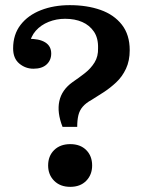

<svg xmlns="http://www.w3.org/2000/svg" viewBox="-20 -717 557 746"><path d="M110 -450Q79 -450 55 -470Q31 -490 31 -529Q31 -583 60 -620.5Q89 -658 139 -677.5Q189 -697 251 -697Q318 -697 370.5 -678.5Q423 -660 453.5 -621Q484 -582 484 -522L361 -530Q362 -569 345 -594Q328 -619 299.5 -631.5Q271 -644 233 -644Q199 -644 169 -632Q139 -620 119 -597.5Q99 -575 94 -542L90 -566Q132 -567 155.5 -552.5Q179 -538 179 -509Q179 -483 161 -466.5Q143 -450 110 -450ZM223 -224Q201 -280 210.5 -324Q220 -368 262 -398Q287 -415 310 -433Q333 -451 347.5 -474.5Q362 -498 361 -530L484 -522Q484 -481 469.5 -450Q455 -419 431.5 -397Q408 -375 382.5 -358.5Q357 -342 336 -329Q314 -317 301.5 -302.5Q289 -288 284.5 -269Q280 -250 280 -224ZM253 9Q214 9 190.5 -14.5Q167 -38 167 -74Q167 -111 190.5 -134Q214 -157 253 -157Q292 -157 315 -134Q338 -111 338 -74Q338 -38 315 -14.5Q292 9 253 9Z"/></svg>

Font: Montagu Slab Medium
Style: Regular
Weight: 500
Version: Version 1.000